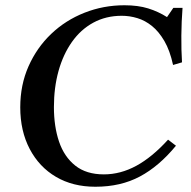

<svg xmlns="http://www.w3.org/2000/svg" viewBox="-20 -700 728 730"><path d="M375 -37Q438 -37 498 -69.5Q558 -102 619 -169L649 -146Q585 -68 512 -29Q439 10 343 10H342Q257 10 193 -27.5Q129 -65 93 -133.5Q57 -202 57 -292Q57 -377 88.5 -448Q120 -519 174.5 -571Q229 -623 301 -651.5Q373 -680 453 -680Q505 -680 543.5 -668Q582 -656 615 -635L639 -670H674Q670 -619 669.5 -564.5Q669 -510 672 -463L638 -453Q626 -508 605 -544Q584 -580 558 -601Q532 -622 502.5 -631Q473 -640 443 -640Q383 -640 335 -614Q287 -588 253.5 -540.5Q220 -493 202.5 -430Q185 -367 185 -293Q185 -219 204.5 -161.5Q224 -104 266 -70.5Q308 -37 375 -37Z"/></svg>

Font: Brygada 1918 SemiBold
Style: Italic
Weight: 600
Italic angle: -8°
Designer: Mateusz Machalski | Borys Kosmynka | Przemek Hoffer
Foundry: NIEPODLEGLA 2018
Version: Version 3.006